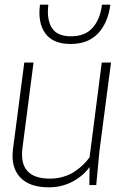

<svg xmlns="http://www.w3.org/2000/svg" viewBox="-20 -800 550 830"><path d="M285.2 -609.9Q209 -609.9 175.8 -655.8Q142.6 -701.7 152.8 -779.8H189Q181.2 -716.8 203.9 -679.9Q226.6 -643.1 287.1 -643.1Q347.7 -643.1 380.4 -679.9Q413.1 -716.8 420.9 -779.8H457Q446.8 -701.2 403.8 -655.5Q360.8 -609.9 285.2 -609.9ZM85 -529.8H125L77.1 -160.2Q60.1 -27.8 195.8 -27.8Q227.1 -27.8 255.1 -36.4Q283.2 -44.9 304.4 -59.6Q325.7 -74.2 340.6 -88.9Q355.5 -103.5 367.2 -120.1L419.9 -529.8H460L410.2 -149.9L396 0H366.2L367.2 -78.1Q338.9 -38.6 292.5 -14.4Q246.1 9.8 190.9 9.8Q106.9 9.8 66.7 -33.9Q26.4 -77.6 36.1 -154.8Z"/></svg>

Font: Cooper Hewitt
Style: Light Italic
Weight: 704
Designer: Village Type and Design LLC
Foundry: Cooper Hewitt Smithsonian Design Museum
Version: 1.000